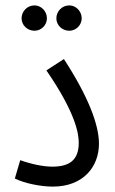

<svg xmlns="http://www.w3.org/2000/svg" viewBox="-20 -688 425 712"><path d="M237 -574C262 -574 283 -595 283 -620C283 -646 262 -668 237 -668C210 -668 189 -646 189 -620C189 -595 210 -574 237 -574ZM108 -574C133 -574 154 -595 154 -620C154 -646 133 -668 108 -668C81 -668 60 -646 60 -620C60 -595 81 -574 108 -574ZM35 -26C71 -8 131 4 176 4C290 4 347 -71 347 -155C347 -225 308 -329 217 -469L152 -427C264 -264 272 -189 272 -158C272 -94 237 -70 174 -70C141 -70 97 -79 55 -94Z"/></svg>

Font: Noto Sans Arabic UI XCn
Style: Regular
Weight: 400
Width: 2
Designer: Monotype Design Team, Nadine Chahine and Nizar Qandah
Foundry: Monotype Imaging Inc.
Version: Version 2.010